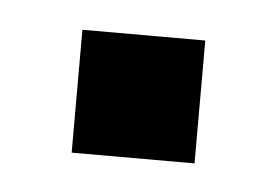

<svg xmlns="http://www.w3.org/2000/svg" viewBox="-26 -433 238 165"><g transform="rotate(5 93.0 -350.0)"><path d="M40 -403H146V-297H40Z"/></g></svg>

Font: Bebas Neue
Style: Regular
Weight: 400
Designer: Ryoichi Tsunekawa
Foundry: Ryoichi Tsunekawa
Version: Version 1.400